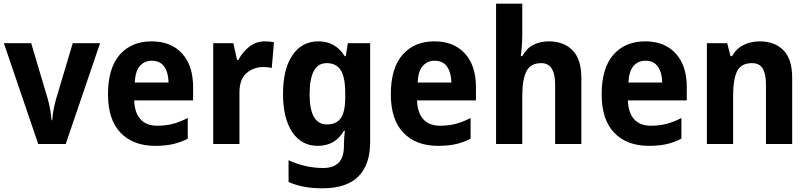

<svg xmlns="http://www.w3.org/2000/svg" viewBox="-20 -780 4379 1040"><path d="M187 0 1 -546H149L239 -243Q247 -215 252 -185.5Q257 -156 259 -129H263Q264 -154 269.5 -182.5Q275 -211 283 -241L374 -546H522L336 0Z M801 -556Q906 -556 966 -490.5Q1026 -425 1026 -308V-236H707Q709 -170 740.5 -134.5Q772 -99 832 -99Q877 -99 916 -109Q955 -119 997 -141V-29Q959 -9 917.5 0.5Q876 10 821 10Q701 10 633 -61Q565 -132 565 -269Q565 -411 628.5 -483.5Q692 -556 801 -556ZM802 -451Q763 -451 738 -423Q713 -395 710 -333H893Q892 -386 870 -418.5Q848 -451 802 -451Z M1415 -556Q1440 -556 1464 -551L1452 -412Q1444 -414 1431.5 -415.5Q1419 -417 1407 -417Q1354 -417 1315.5 -384Q1277 -351 1277 -278V0H1135V-546H1244L1264 -455H1271Q1292 -496 1329 -526Q1366 -556 1415 -556Z M1705 -556Q1797 -556 1847 -476H1853L1864 -546H1985V-10Q1985 112 1921 176Q1857 240 1727 240Q1674 240 1629.5 232Q1585 224 1543 206V88Q1634 130 1731 130Q1786 130 1814.5 101Q1843 72 1843 11V0Q1843 -16 1844.5 -36Q1846 -56 1848 -72H1843Q1818 -29 1782.5 -9.5Q1747 10 1701 10Q1613 10 1563 -64.5Q1513 -139 1513 -271Q1513 -406 1564 -481Q1615 -556 1705 -556ZM1749 -438Q1657 -438 1657 -269Q1657 -106 1751 -106Q1801 -106 1825.5 -139.5Q1850 -173 1850 -253V-274Q1850 -361 1826 -399.5Q1802 -438 1749 -438Z M2333 -556Q2438 -556 2498 -490.5Q2558 -425 2558 -308V-236H2239Q2241 -170 2272.5 -134.5Q2304 -99 2364 -99Q2409 -99 2448 -109Q2487 -119 2529 -141V-29Q2491 -9 2449.5 0.5Q2408 10 2353 10Q2233 10 2165 -61Q2097 -132 2097 -269Q2097 -411 2160.5 -483.5Q2224 -556 2333 -556ZM2334 -451Q2295 -451 2270 -423Q2245 -395 2242 -333H2425Q2424 -386 2402 -418.5Q2380 -451 2334 -451Z M2809 -600Q2809 -563 2806.5 -529.5Q2804 -496 2801 -476H2809Q2831 -517 2868 -536.5Q2905 -556 2952 -556Q3034 -556 3081.5 -507.5Q3129 -459 3129 -358V0H2987V-321Q2987 -438 2912 -438Q2853 -438 2831 -393Q2809 -348 2809 -259V0H2667V-760H2809Z M3475 -556Q3580 -556 3640 -490.5Q3700 -425 3700 -308V-236H3381Q3383 -170 3414.5 -134.5Q3446 -99 3506 -99Q3551 -99 3590 -109Q3629 -119 3671 -141V-29Q3633 -9 3591.5 0.5Q3550 10 3495 10Q3375 10 3307 -61Q3239 -132 3239 -269Q3239 -411 3302.5 -483.5Q3366 -556 3475 -556ZM3476 -451Q3437 -451 3412 -423Q3387 -395 3384 -333H3567Q3566 -386 3544 -418.5Q3522 -451 3476 -451Z M4095 -556Q4176 -556 4223.5 -508Q4271 -460 4271 -358V0H4129V-321Q4129 -379 4111.5 -408.5Q4094 -438 4053 -438Q3994 -438 3972.5 -394Q3951 -350 3951 -259V0H3809V-546H3919L3937 -476H3945Q3968 -517 4008 -536.5Q4048 -556 4095 -556Z"/></svg>

Font: Noto Sans Armenian SemiCondensed
Style: Bold
Weight: 700
Width: 4
Designer: Monotype Design Team
Foundry: Monotype Imaging Inc.
Version: Version 2.008; ttfautohint (v1.8.4.7-5d5b)